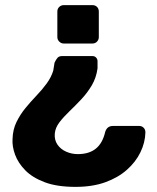

<svg xmlns="http://www.w3.org/2000/svg" viewBox="-20 -539 614 750"><path d="M341 -320Q350 -320 355.5 -314Q361 -308 361 -300Q361 -293 361 -286Q361 -279 361 -272Q356 -235 338.5 -205.5Q321 -176 297.5 -151Q274 -126 251 -104Q228 -82 212 -61Q196 -40 194 -17Q192 8 204.5 26Q217 44 238.5 53.5Q260 63 284 63Q328 63 354.5 41.5Q381 20 391 -24Q395 -36 402.5 -41.5Q410 -47 421 -47H524Q534 -47 541 -40Q548 -33 548 -22Q547 18 528.5 56Q510 94 475.5 124.5Q441 155 391 173Q341 191 275 191Q203 191 155 173Q107 155 79 126.5Q51 98 39 65.5Q27 33 29 4Q30 -33 44.5 -62.5Q59 -92 79.5 -117Q100 -142 122.5 -165.5Q145 -189 162.5 -213Q180 -237 188 -263Q189 -271 190.5 -278.5Q192 -286 193 -294Q199 -307 205 -313.5Q211 -320 223 -320ZM341 -519Q352 -519 359 -512Q366 -505 366 -494V-394Q366 -384 359 -376.5Q352 -369 341 -369H229Q219 -369 211.5 -376.5Q204 -384 204 -394V-494Q204 -505 211.5 -512Q219 -519 229 -519Z"/></svg>

Font: Rubik SemiBold
Style: Regular
Weight: 600
Designer: Hubert and Fischer
Foundry: Hubert and Fischer
Version: Version 2.300;gftools[0.9.30]